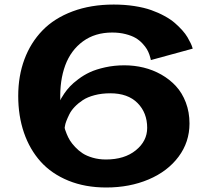

<svg xmlns="http://www.w3.org/2000/svg" viewBox="-20 -811 920 844"><path d="M473.1 -668Q397.9 -668 344.7 -629.2Q291.5 -590.3 266.8 -523.7Q242.2 -457 245.1 -370.1Q246.6 -373.5 249.3 -378.9Q252 -384.3 262.9 -400.4Q273.9 -416.5 287.4 -430.9Q300.8 -445.3 324.5 -463.1Q348.1 -481 375.5 -493.7Q402.8 -506.3 442.6 -515.1Q482.4 -523.9 526.9 -523.9Q570.3 -523.9 611.3 -513.9Q652.3 -503.9 689 -483.2Q725.6 -462.4 753.2 -432.6Q780.8 -402.8 796.9 -360.4Q813 -317.9 813 -268.1Q813 -186.5 764.9 -122.1Q716.8 -57.6 633.3 -22.2Q549.8 13.2 446.8 13.2Q354.5 13.2 280.8 -16.8Q207 -46.9 158.9 -100.3Q110.8 -153.8 85.4 -227.5Q60.1 -301.3 60.1 -389.2Q60.1 -477.1 87.4 -550.3Q114.7 -623.5 166.7 -677.2Q218.8 -731 299.1 -761Q379.4 -791 480 -791Q528.3 -791 570.8 -784.4Q613.3 -777.8 644.8 -766.6Q676.3 -755.4 703.1 -740.7Q730 -726.1 748.3 -710.2Q766.6 -694.3 781 -678.2Q795.4 -662.1 804 -647.5Q812.5 -632.8 817.9 -621.6Q823.2 -610.4 825.2 -603.5L827.1 -597.2L643.1 -546.9Q642.6 -549.3 641.8 -553.7Q641.1 -558.1 636.7 -570.8Q632.3 -583.5 625.7 -594.7Q619.1 -606 606 -620.1Q592.8 -634.3 575.7 -644.3Q558.6 -654.3 532 -661.1Q505.4 -668 473.1 -668ZM264.2 -249Q264.6 -246.1 266.1 -241.2Q267.6 -236.3 273.4 -221.7Q279.3 -207 287.4 -193.8Q295.4 -180.7 310.3 -164.8Q325.2 -148.9 343 -137.2Q360.8 -125.5 387.7 -117.7Q414.6 -109.9 445.8 -109.9Q527.3 -109.9 577.1 -150.4Q627 -190.9 627 -249Q627 -315.4 584.5 -358.2Q542 -400.9 464.8 -400.9Q427.2 -400.9 395.8 -392.6Q364.3 -384.3 344 -370.8Q323.7 -357.4 308.3 -341.3Q293 -325.2 284.9 -308.8Q276.9 -292.5 271.7 -279.1Q266.6 -265.6 265.6 -257.3Z"/></svg>

Font: Sporting Grotesque
Style: Bold
Weight: 700
Designer: Lucas LE BIHAN
Foundry: Lucas LE BIHAN
Version: Version 2.002;PS 2.2;hotconv 1.0.88;makeotf.lib2.5.647800